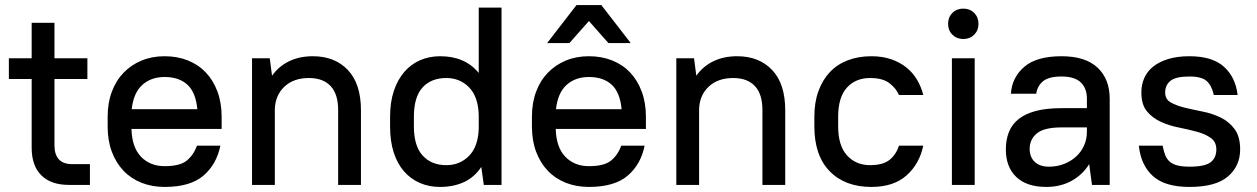

<svg xmlns="http://www.w3.org/2000/svg" viewBox="-20 -730 4961 758"><path d="M15 -500H105V-640H195V-500H325V-418H195V-157Q195 -82 265 -82H335V0H252Q181 0 143 -38Q105 -76 105 -147V-418H15Z M630 8Q580 8 538.5 -8.5Q497 -25 467.5 -56Q438 -87 421.5 -131Q405 -175 405 -231V-269Q405 -324 421.5 -368Q438 -412 468 -443Q498 -474 539 -491Q580 -508 630 -508Q680 -508 721.5 -491.5Q763 -475 792.5 -444Q822 -413 838.5 -368.5Q855 -324 855 -269V-221H499Q501 -148 537 -111Q573 -74 630 -74Q689 -74 716 -95Q743 -116 758 -155H850Q835 -81 783 -36.5Q731 8 630 8ZM630 -426Q576 -426 541.5 -394.5Q507 -363 500 -299H759Q753 -365 720 -395.5Q687 -426 630 -426Z M975 -500H1045L1054 -431Q1080 -468 1121 -488Q1162 -508 1215 -508Q1302 -508 1353.5 -453.5Q1405 -399 1405 -295V0H1315V-295Q1315 -359 1285 -390.5Q1255 -422 1200 -422Q1139 -422 1103 -388Q1067 -354 1065 -300V0H975Z M1717 8Q1674 8 1638 -7.5Q1602 -23 1575.5 -53Q1549 -83 1534.5 -127.5Q1520 -172 1520 -231V-269Q1520 -327 1535 -371.5Q1550 -416 1576.5 -446.5Q1603 -477 1639 -492.5Q1675 -508 1718 -508Q1816 -508 1870 -442V-700H1960V0H1890L1880 -71Q1854 -31 1812.5 -11.5Q1771 8 1717 8ZM1742 -78Q1796 -78 1832 -115Q1868 -152 1870 -223V-276Q1868 -348 1832 -385Q1796 -422 1742 -422Q1682 -422 1648 -384.5Q1614 -347 1614 -269V-231Q1614 -154 1648.5 -116Q1683 -78 1742 -78Z M2305 8Q2255 8 2213.5 -8.5Q2172 -25 2142.5 -56Q2113 -87 2096.5 -131Q2080 -175 2080 -231V-269Q2080 -324 2096.5 -368Q2113 -412 2143 -443Q2173 -474 2214 -491Q2255 -508 2305 -508Q2355 -508 2396.5 -491.5Q2438 -475 2467.5 -444Q2497 -413 2513.5 -368.5Q2530 -324 2530 -269V-221H2174Q2176 -148 2212 -111Q2248 -74 2305 -74Q2364 -74 2391 -95Q2418 -116 2433 -155H2525Q2510 -81 2458 -36.5Q2406 8 2305 8ZM2305 -426Q2251 -426 2216.5 -394.5Q2182 -363 2175 -299H2434Q2428 -365 2395 -395.5Q2362 -426 2305 -426ZM2305 -647 2228 -560H2140L2256 -710H2354L2470 -560H2382Z M2650 -500H2720L2729 -431Q2755 -468 2796 -488Q2837 -508 2890 -508Q2977 -508 3028.5 -453.5Q3080 -399 3080 -295V0H2990V-295Q2990 -359 2960 -390.5Q2930 -422 2875 -422Q2814 -422 2778 -388Q2742 -354 2740 -300V0H2650Z M3420 8Q3316 8 3255.5 -54Q3195 -116 3195 -231V-269Q3195 -326 3211 -370Q3227 -414 3256 -445Q3285 -476 3327 -492Q3369 -508 3420 -508Q3464 -508 3498.5 -496Q3533 -484 3558.5 -463.5Q3584 -443 3600.5 -415Q3617 -387 3625 -355H3529Q3518 -381 3491.5 -401.5Q3465 -422 3415 -422Q3358 -422 3323.5 -384Q3289 -346 3289 -269V-231Q3289 -155 3324 -116.5Q3359 -78 3415 -78Q3466 -78 3492 -99Q3518 -120 3529 -155H3625Q3610 -83 3559 -37.5Q3508 8 3420 8Z M3738 -500H3828V0H3738ZM3783 -576Q3757 -576 3740 -593Q3723 -610 3723 -636Q3723 -662 3740 -679Q3757 -696 3783 -696Q3809 -696 3826 -679Q3843 -662 3843 -636Q3843 -610 3826 -593Q3809 -576 3783 -576Z M4111 8Q4033 8 3992 -31.5Q3951 -71 3951 -140Q3951 -178 3963 -208.5Q3975 -239 4001.5 -260Q4028 -281 4069.5 -292Q4111 -303 4171 -303H4271V-340Q4271 -382 4246.5 -405Q4222 -428 4171 -428Q4120 -428 4097.5 -409Q4075 -390 4071 -360H3971Q3975 -424 4023.5 -466Q4072 -508 4171 -508Q4265 -508 4313 -463Q4361 -418 4361 -340V0H4291L4280 -82Q4253 -39 4209.5 -15.5Q4166 8 4111 8ZM4121 -72Q4154 -72 4181.5 -83Q4209 -94 4229 -112.5Q4249 -131 4260 -156Q4271 -181 4271 -209V-227H4171Q4102 -227 4073.5 -203.5Q4045 -180 4045 -142Q4045 -110 4065 -91Q4085 -72 4121 -72Z M4676 8Q4579 8 4531.5 -35Q4484 -78 4476 -155H4570Q4574 -133 4580.5 -117Q4587 -101 4599 -91Q4611 -81 4630 -76.5Q4649 -72 4676 -72Q4737 -72 4759.5 -89.5Q4782 -107 4782 -140Q4782 -170 4760 -185.5Q4738 -201 4705 -210Q4672 -219 4634 -226.5Q4596 -234 4563 -249Q4530 -264 4508 -290.5Q4486 -317 4486 -365Q4486 -396 4497.5 -422Q4509 -448 4532.5 -467Q4556 -486 4592 -497Q4628 -508 4676 -508Q4766 -508 4812 -466.5Q4858 -425 4866 -355H4772Q4764 -392 4744 -410Q4724 -428 4676 -428Q4622 -428 4601 -411Q4580 -394 4580 -365Q4580 -338 4602 -325.5Q4624 -313 4657 -305Q4690 -297 4728 -289.5Q4766 -282 4799 -266Q4832 -250 4854 -220.5Q4876 -191 4876 -140Q4876 -75 4828 -33.5Q4780 8 4676 8Z"/></svg>

Font: PT Root UI Web Medium
Style: Regular
Weight: 500
Designer: Vitaly Kuzmin
Foundry: ParaType Ltd.
Version: Version 1.001W